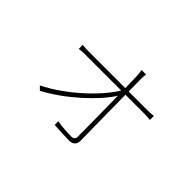

<svg xmlns="http://www.w3.org/2000/svg" viewBox="-106 -851 1168 1168"><g transform="rotate(45 478.0 -267.0)"><path d="M191.1 -71 214.1 -47.9C362.2 -126.1 509.9 -264.9 571 -361.9C573.2 -239.7 574.9 -84.2 574.9 -12.1C574.9 2.8 565 13.8 547.9 13.8C516 13.8 463.1 11 424 3.9L425.1 35.2C458.1 37.3 524.1 40.8 554 40.8C581 40.8 604 27 604 -6C603 -89.1 600.1 -272 599.1 -399.1H762.1C778.1 -399.1 801.8 -397 812.9 -396V-430C801.8 -427.9 777 -426.8 763.1 -426.8H599.1L598 -524.9C598 -543 598 -556.8 600.9 -574.9H562.9C565.7 -557.9 567.8 -538.7 567.8 -524.9C568.9 -511.7 568.9 -475.9 570 -426.8H256C236.2 -426.8 223 -427.2 201 -430V-396C220.2 -398.1 233 -399.1 256 -399.1H562.9C500 -293.3 342 -144.9 191.1 -71Z"/></g></svg>

Font: Karasuma Gothic
Style: Thin
Weight: 200
Designer: Rasmus Andersson / Ryoko Ishizuka
Foundry: rsms
Version: Version 1.00